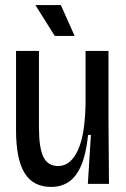

<svg xmlns="http://www.w3.org/2000/svg" viewBox="-20 -722 495 754"><path d="M181 12Q110 12 76.5 -42.5Q43 -97 43 -211V-522H133V-221Q133 -141 150.5 -105.5Q168 -70 208 -70Q234 -70 253.5 -86.5Q273 -103 287 -134.5Q301 -166 308 -211.5Q315 -257 316 -315V-522H406V-253L408 0H325L337 -192H326Q318 -117 299 -72.5Q280 -28 250.5 -8Q221 12 181 12ZM195 -581 119 -702H219L273 -581Z"/></svg>

Font: Bricolage Grotesque 72pt SemiCondensed
Style: Regular
Weight: 400
Width: 4
Designer: Mathieu Triay
Foundry: Atelier Triay
Version: Version 1.001;gftools[0.9.33.dev8+g029e19f]